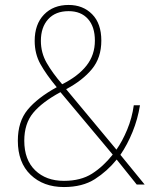

<svg xmlns="http://www.w3.org/2000/svg" viewBox="-20 -745 626 775"><path d="M257 -725Q315 -725 352 -687.5Q389 -650 389 -581Q389 -512 351 -466Q313 -420 247 -385L450 -141Q474 -175 493.5 -222Q513 -269 520 -320H545Q536 -264 515 -212.5Q494 -161 466 -120L564 0H532L451 -101Q413 -54 363 -22Q313 10 238 10Q155 10 103.5 -39.5Q52 -89 52 -177Q52 -254 91.5 -302Q131 -350 209 -393Q166 -445 143 -486.5Q120 -528 120 -580Q120 -647 157.5 -686Q195 -725 257 -725ZM257 -700Q204 -700 174.5 -667.5Q145 -635 145 -580Q145 -532 168.5 -491Q192 -450 231 -405Q295 -437 329 -480Q363 -523 363 -581Q363 -637 335 -668.5Q307 -700 257 -700ZM224 -373Q150 -333 114 -289.5Q78 -246 78 -177Q78 -100 122 -57.5Q166 -15 238 -15Q306 -15 351.5 -44Q397 -73 435 -121Z"/></svg>

Font: Noto Sans Myanmar UI SemiCondensed Thin
Style: Regular
Weight: 100
Width: 4
Designer: Monotype Design Team
Foundry: Monotype Imaging Inc.
Version: Version 2.103; ttfautohint (v1.8.4.7-5d5b)